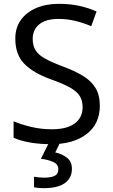

<svg xmlns="http://www.w3.org/2000/svg" viewBox="-20 -744 589 1004"><path d="M502 -191Q502 -96 433 -43Q364 10 247 10Q187 10 136 1Q85 -8 51 -24V-110Q87 -94 140.5 -81Q194 -68 251 -68Q331 -68 371.5 -99Q412 -130 412 -183Q412 -218 397 -242Q382 -266 345.5 -286.5Q309 -307 244 -330Q153 -363 106.5 -411Q60 -459 60 -542Q60 -599 89 -639.5Q118 -680 169.5 -702Q221 -724 288 -724Q347 -724 396 -713Q445 -702 485 -684L457 -607Q420 -623 376.5 -634Q333 -645 286 -645Q219 -645 185 -616.5Q151 -588 151 -541Q151 -505 166 -481Q181 -457 215 -438Q249 -419 307 -397Q370 -374 413.5 -347.5Q457 -321 479.5 -284Q502 -247 502 -191ZM356 139Q356 187 319 213.5Q282 240 208 240Q176 240 158 235V180Q167 182 182 183.5Q197 185 211 185Q247 185 266 175.5Q285 166 285 141Q285 115 258.5 103Q232 91 194 86L237 0H295L269 53Q305 61 330.5 81Q356 101 356 139Z"/></svg>

Font: Noto Sans Shavian
Style: Regular
Weight: 400
Designer: Monotype Design Team
Foundry: Monotype Imaging Inc.
Version: Version 2.001; ttfautohint (v1.8.4.7-5d5b)